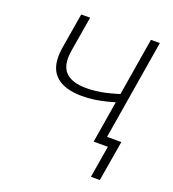

<svg xmlns="http://www.w3.org/2000/svg" viewBox="-127 -627 796 882"><g transform="rotate(20 271.5 -186.0)"><path d="M250.5 -178.2Q159.2 -178.2 117.4 -221.9Q75.7 -265.6 90.8 -357.4L119.6 -529.3H163.1L134.3 -357.4Q122.6 -284.2 154.3 -251.7Q186 -219.2 255.9 -219.2Q302.7 -219.2 348.9 -229.7Q395 -240.2 444.8 -257.8L437.5 -214.4Q399.4 -201.7 367.9 -193.8Q336.4 -186 308.1 -182.1Q279.8 -178.2 250.5 -178.2ZM373 0 460.4 -529.3H503.9L416.5 0ZM416.5 156.2 442.4 0H395.5L402.3 -41.5H493.2L460 156.2Z"/></g></svg>

Font: Inter 24pt ExtraLight
Style: Italic
Weight: 250
Italic angle: -9.3988°
Version: Version 4.001;git-66647c0bb